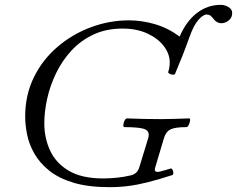

<svg xmlns="http://www.w3.org/2000/svg" viewBox="-20 -760 979 793"><path d="M432 13Q344 13 283 -5.5Q222 -24 183 -55.5Q144 -87 122 -125.5Q100 -164 92 -204Q84 -244 84 -279Q84 -368 120 -441Q156 -514 217.5 -566.5Q279 -619 355.5 -647.5Q432 -676 513 -676Q565 -676 619 -660.5Q673 -645 722 -609Q749 -672 793 -706Q837 -740 892 -740Q908 -740 923.5 -731Q939 -722 939 -706Q939 -687 924.5 -675.5Q910 -664 894 -664Q875 -664 861 -683Q855 -691 849 -695.5Q843 -700 833 -700Q819 -700 799.5 -678Q780 -656 763 -608Q749 -569 733.5 -529.5Q718 -490 703 -455Q701 -451 693.5 -451.5Q686 -452 679.5 -456Q673 -460 675 -464Q678 -472 679.5 -482.5Q681 -493 681 -503Q681 -537 657 -569Q633 -601 589 -621.5Q545 -642 486 -642Q419 -642 366.5 -617.5Q314 -593 275.5 -551.5Q237 -510 212 -458.5Q187 -407 175 -353Q163 -299 163 -251Q163 -190 187 -138Q211 -86 264.5 -54.5Q318 -23 406 -23Q433 -23 462.5 -26Q492 -29 517 -35Q546 -40 555 -68L592 -189Q600 -216 580 -225.5Q560 -235 494 -235Q489 -235 489.5 -244Q490 -253 494.5 -262Q499 -271 505 -271Q574 -268 645 -268Q670 -268 701 -269Q732 -270 761 -271Q766 -271 765 -262Q764 -253 759.5 -244Q755 -235 750 -235Q703 -235 684 -225.5Q665 -216 657 -189L621 -68Q614 -46 639 -51Q650 -54 663 -57.5Q676 -61 685 -64Q689 -65 692.5 -59Q696 -53 696 -46Q696 -39 692 -37Q636 -19 593 -8Q550 3 512 8Q474 13 432 13Z"/></svg>

Font: Junicode SmExp
Style: Italic
Weight: 400
Width: 6
Italic angle: -11°
Designer: Peter S. Baker
Version: Version 2.205; ttfautohint (v1.8.4)